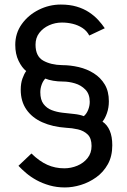

<svg xmlns="http://www.w3.org/2000/svg" viewBox="-20 -735 557 843"><path d="M473 -97Q473 -49 453.5 -14Q434 21 402.5 43.5Q371 66 335 77Q299 88 265 88Q229 88 197.5 79Q166 70 140.5 56Q115 42 95 25Q75 8 61 -7L118 -61Q153 -27 187.5 -11.5Q222 4 262 4Q292 4 319.5 -7.5Q347 -19 364.5 -41Q382 -63 382 -94Q382 -128 365 -144.5Q348 -161 322 -167Q296 -173 270 -174Q211 -178 166 -198Q121 -218 96 -254Q71 -290 71 -341Q71 -369 78.5 -390Q86 -411 95 -423Q76 -438 61.5 -468Q47 -498 47 -538Q47 -589 75.5 -629Q104 -669 150 -692Q196 -715 247 -715Q286 -715 316.5 -706Q347 -697 370.5 -681.5Q394 -666 411 -647.5Q428 -629 440 -611L372 -579Q361 -600 341.5 -612.5Q322 -625 299 -630.5Q276 -636 252 -636Q222 -636 195.5 -624Q169 -612 152.5 -590.5Q136 -569 136 -539Q136 -488 169.5 -469Q203 -450 253 -449Q289 -449 325.5 -440.5Q362 -432 392 -413Q422 -394 440 -364Q458 -334 458 -290Q458 -262 449.5 -238Q441 -214 430 -201Q451 -187 462 -161Q473 -135 473 -97ZM348 -225Q360 -235 367 -252.5Q374 -270 374 -288Q374 -322 355 -341.5Q336 -361 309 -369Q282 -377 256 -377Q234 -377 213.5 -380.5Q193 -384 179 -390Q169 -380 163 -363.5Q157 -347 157 -330Q157 -297 171 -278.5Q185 -260 207 -251.5Q229 -243 255 -240Q281 -237 305.5 -234.5Q330 -232 348 -225Z"/></svg>

Font: YasnoRaleway Medium
Style: Regular
Weight: 500
Designer: Matt McInerney, Pablo Impallari, Rodrigo Fuenzalida
Foundry: Matt McInerney, Pablo Impallari, Rodrigo Fuenzalida
Version: Version 4.026